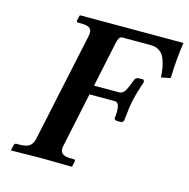

<svg xmlns="http://www.w3.org/2000/svg" viewBox="-98 -741 824 838"><g transform="rotate(15 314.5 -322.0)"><path d="M239.3 -76.2Q234.4 -54.2 244.9 -43.2Q255.4 -32.2 284.7 -32.2H298.8Q306.6 -32.2 304.7 -22.9L299.8 0L297.4 2Q197.8 0 162.1 0L25.4 2L23.9 0L28.8 -22.9Q30.8 -31.7 38.6 -32.2H52.7Q82.5 -32.2 97.2 -42Q111.8 -51.8 117.2 -76.2L222.2 -568.8Q227.1 -592.8 216.6 -602.8Q206.1 -612.8 176.3 -612.8H162.1Q154.3 -612.8 155.8 -621.1L160.6 -644L164.6 -646H629.4Q617.2 -561.5 615.7 -483.9L573.7 -475.1Q572.3 -499 569.3 -516.8Q566.4 -534.7 558.6 -555.9Q550.8 -577.1 534.4 -588.6Q518.1 -600.1 494.6 -600.1H364.7Q350.6 -600.1 344.2 -570.8L300.8 -365.2H413.6Q430.2 -365.2 439.9 -381.3Q449.7 -397.5 463.9 -436Q464.8 -439.5 470 -443.1Q475.1 -446.8 481.9 -446.8H502.9L506.8 -437Q487.8 -380.9 480 -344.2Q472.7 -310.5 467.3 -251L459.5 -242.2H438.5Q431.6 -242.2 427.7 -245.4Q423.8 -248.5 424.8 -252Q428.7 -282.7 425 -303Q421.4 -323.2 404.8 -323.2H291.5Z"/></g></svg>

Font: Linux Libertine Slanted
Style: Semibold Slanted
Weight: 600
Designer: Philipp H. Poll
Foundry: Philipp H. Poll
Version: Version 5.1.1